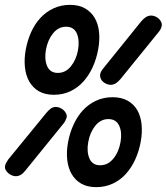

<svg xmlns="http://www.w3.org/2000/svg" viewBox="-58 -760 685 790"><path d="M338 10Q301 10 276 -4.5Q251 -19 236.5 -44.5Q222 -70 218.5 -103.5Q215 -137 222 -175Q229 -213 244.5 -247Q260 -281 283 -306Q306 -331 337 -345.5Q368 -360 405 -360Q442 -360 467.5 -345.5Q493 -331 507 -306.5Q521 -282 524.5 -248.5Q528 -215 521 -177Q514 -138 498.5 -104Q483 -70 460 -44.5Q437 -19 406 -4.5Q375 10 338 10ZM354 -80Q386 -80 408.5 -107.5Q431 -135 438 -176Q445 -215 432.5 -242.5Q420 -270 388 -270Q356 -270 334 -242.5Q312 -215 305 -175Q298 -136 310 -108Q322 -80 354 -80ZM164 -370Q127 -370 102 -384.5Q77 -399 62.5 -424.5Q48 -450 44.5 -484Q41 -518 48 -556Q55 -594 70 -627.5Q85 -661 108 -686Q131 -711 162 -725.5Q193 -740 230 -740Q267 -740 292 -725.5Q317 -711 331.5 -686.5Q346 -662 349.5 -628.5Q353 -595 346 -557Q339 -518 323.5 -484Q308 -450 285 -424.5Q262 -399 231.5 -384.5Q201 -370 164 -370ZM180 -460Q212 -460 234 -487.5Q256 -515 263 -554Q270 -595 258 -622.5Q246 -650 214 -650Q182 -650 160 -622.5Q138 -595 131 -555Q124 -516 136 -488Q148 -460 180 -460ZM133 -296Q143 -308 152 -314Q161 -320 172 -320Q180 -320 188.5 -316.5Q197 -313 203.5 -307Q210 -301 214 -293Q218 -285 216 -276Q214 -270 211 -263.5Q208 -257 202 -250L47 -59Q38 -47 28 -41Q18 -35 7 -35Q-1 -35 -9.5 -38.5Q-18 -42 -24.5 -48Q-31 -54 -35 -61.5Q-39 -69 -37 -78Q-36 -84 -32.5 -90.5Q-29 -97 -24 -104ZM523 -672Q533 -684 543 -690Q553 -696 564 -696Q572 -696 580.5 -692.5Q589 -689 595.5 -683Q602 -677 605.5 -669Q609 -661 607 -652Q606 -646 602.5 -639.5Q599 -633 593 -626L438 -435Q428 -423 418 -417Q408 -411 397 -411Q389 -411 380.5 -414.5Q372 -418 365.5 -424Q359 -430 356 -437.5Q353 -445 354 -454Q355 -460 358.5 -466.5Q362 -473 368 -480Z"/></svg>

Font: Maple Mono
Style: Italic
Weight: 400
Italic angle: -10°
Monospace: yes
Designer: subframe7536
Version: Version 7.300